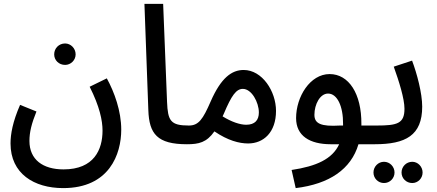

<svg xmlns="http://www.w3.org/2000/svg" viewBox="-20 -735 2243 985"><path d="M314 -402C343 -402 368 -426 368 -456C368 -487 343 -512 314 -512C282 -512 258 -487 258 -456C258 -426 282 -402 314 -402Z M34 1C34 156 155 230 304 230C541 230 602 56 602 -70C602 -165 567 -262 528 -333L440 -290C491 -189 506 -117 506 -65C506 32 463 134 306 134C200 134 131 84 131 -12C131 -57 142 -101 167 -163L83 -197C45 -110 34 -47 34 1Z M939 5C976 5 997 -17 997 -45C997 -71 982 -91 949 -91C855 -91 841 -115 837 -212L817 -715H721L741 -170C745 -48 787 5 939 5Z M939 5C1000 5 1040 -4 1080 -61C1149 -14 1207 1 1253 1C1332 1 1396 -56 1396 -166C1396 -267 1325 -376 1230 -376C1169 -376 1114 -336 1061 -215C1021 -123 999 -91 949 -91ZM1128 -151C1168 -246 1192 -279 1226 -279C1271 -279 1308 -210 1308 -158C1308 -119 1288 -95 1243 -95C1211 -95 1167 -110 1122 -138C1124 -142 1126 -147 1128 -151Z M1497 230C1670 209 1781 133 1819 5H1902C1937 5 1960 -15 1960 -45C1960 -72 1944 -91 1912 -91H1834C1834 -93 1834 -96 1834 -99C1835 -255 1769 -355 1671 -355C1571 -355 1499 -239 1499 -129C1499 -38 1569 5 1677 5H1720C1685 81 1603 118 1476 137ZM1593 -146C1593 -200 1622 -255 1663 -255C1710 -255 1741 -190 1740 -98C1740 -95 1740 -93 1740 -91H1724C1626 -85 1593 -101 1593 -146Z M2095 204C2124 204 2148 180 2148 150C2148 120 2124 95 2095 95C2064 95 2040 120 2040 150C2040 180 2064 204 2095 204ZM1950 204C1980 204 2004 180 2004 150C2004 120 1980 95 1950 95C1920 95 1896 120 1896 150C1896 180 1920 204 1950 204Z M1902 5C2061 5 2146 -40 2146 -188C2146 -257 2119 -358 2094 -424L2000 -393C2027 -318 2055 -229 2055 -177C2055 -101 2018 -91 1912 -91Z"/></svg>

Font: Noto Sans Arabic SemCond Med
Style: Regular
Weight: 500
Width: 4
Designer: Monotype Design Team, Nadine Chahine, Nizar Qandah and Khaled Hosny
Foundry: Monotype Imaging Inc.
Version: Version 2.012